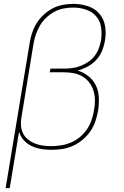

<svg xmlns="http://www.w3.org/2000/svg" viewBox="-20 -763 640 988"><path d="M9 205 132 -538Q136 -565 144.5 -591.5Q153 -618 168 -642.5Q183 -667 204.5 -687Q226 -707 251 -720Q276 -733 303.5 -738Q331 -743 358 -743Q396 -743 431.5 -731.5Q467 -720 490.5 -693.5Q514 -667 520.5 -629.5Q527 -592 520 -554Q516 -528 505.5 -502Q495 -476 475.5 -455Q456 -434 431 -420.5Q406 -407 379 -400Q410 -391 435 -371Q460 -351 473.5 -323Q487 -295 488.5 -261.5Q490 -228 485 -194Q480 -167 471 -139.5Q462 -112 445 -87.5Q428 -63 404.5 -43.5Q381 -24 354 -12Q327 0 299 4Q271 8 243 8Q217 8 190.5 3.5Q164 -1 141.5 -12Q119 -23 102 -42Q85 -61 78 -85L30 205ZM243 -11Q268 -11 294 -15Q320 -19 345 -29.5Q370 -40 391.5 -58Q413 -76 428 -98.5Q443 -121 451.5 -146.5Q460 -172 464 -197Q469 -223 468.5 -248Q468 -273 461 -296.5Q454 -320 439 -339Q424 -358 403.5 -370Q383 -382 358.5 -386.5Q334 -391 308 -391H236L240 -410H312Q333 -410 354 -413Q375 -416 395.5 -424Q416 -432 435 -445Q454 -458 467.5 -476Q481 -494 488.5 -514.5Q496 -535 500 -556Q505 -590 500 -623Q495 -656 474.5 -679.5Q454 -703 422.5 -713.5Q391 -724 357 -724Q333 -724 308 -719.5Q283 -715 260 -702.5Q237 -690 217.5 -671.5Q198 -653 185 -630.5Q172 -608 164 -584Q156 -560 152 -535L90 -157Q86 -136 88 -114.5Q90 -93 99.5 -75Q109 -57 125 -44.5Q141 -32 160 -24.5Q179 -17 200 -14Q221 -11 243 -11Z"/></svg>

Font: Iosevka Curly ThExObl
Style: Regular
Weight: 100
Width: 7
Italic angle: -9°
Monospace: yes
Designer: Belleve Invis
Foundry: Belleve Invis
Version: Version 11.1.0; ttfautohint (v1.8.3)